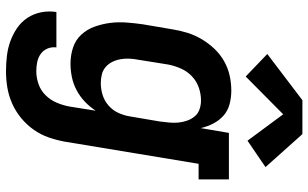

<svg xmlns="http://www.w3.org/2000/svg" viewBox="-214 -591 1028 640"><g transform="rotate(90 300.0 -271.0)"><path d="M218 223Q192 223 166.5 220Q141 217 117.5 208.5Q94 200 73.5 186Q53 172 39.5 151.5Q26 131 21 106Q16 81 20 55H138Q136 71 142 85Q148 99 160 107.5Q172 116 187 119Q202 122 218 122Q239 122 260.5 114.5Q282 107 298 90.5Q314 74 322.5 53.5Q331 33 335 12L349 -76Q336 -56 318.5 -39.5Q301 -23 280 -12Q259 -1 236.5 3.5Q214 8 192 8Q164 8 138.5 -0.5Q113 -9 95.5 -28Q78 -47 69 -72Q60 -97 56.5 -123.5Q53 -150 55 -177.5Q57 -205 61 -233L78 -333Q82 -358 89.5 -382Q97 -406 110.5 -429Q124 -452 142.5 -471.5Q161 -491 184 -504Q207 -517 232 -522.5Q257 -528 282 -528Q306 -528 328 -522Q350 -516 366 -501.5Q382 -487 392 -467.5Q402 -448 407 -426L423 -520H578V-419H526L452 28Q447 55 438 81Q429 107 412.5 130.5Q396 154 373.5 172.5Q351 191 325 202.5Q299 214 272 218.5Q245 223 218 223ZM257 -93Q277 -93 296.5 -99Q316 -105 332 -119Q348 -133 356.5 -152Q365 -171 368 -190L385 -290Q387 -306 388.5 -321.5Q390 -337 388.5 -352Q387 -367 382 -381Q377 -395 368 -406Q359 -417 344.5 -422Q330 -427 315 -427Q293 -427 271.5 -419.5Q250 -412 233.5 -396Q217 -380 208 -359Q199 -338 195 -317L179 -217Q176 -202 175.5 -187Q175 -172 177.5 -158Q180 -144 186.5 -131Q193 -118 203.5 -109Q214 -100 228 -96.5Q242 -93 257 -93ZM235 -576 160 -648 314 -765H427L537 -642L449 -582L361 -701Z"/></g></svg>

Font: Iosevka Etoile Oblique
Style: Bold
Weight: 700
Italic angle: -9°
Designer: Belleve Invis
Foundry: Belleve Invis
Version: Version 15.5.2; ttfautohint (v1.8.4)